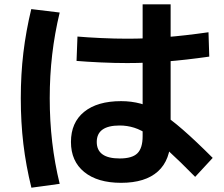

<svg xmlns="http://www.w3.org/2000/svg" viewBox="-20 -817 1040 893"><path d="M543.3 33.3Q433.7 33.3 371.8 -17Q310 -67.3 310 -156.7Q310 -247 371.3 -296.8Q432.7 -346.6 543.3 -346.6Q591 -346.6 634.3 -335Q677.7 -323.3 724.7 -294.1Q771.7 -265 830.8 -213.5Q890 -162 969.3 -82.6L887.7 5.6Q816 -67.4 764.7 -114Q713.4 -160.7 675.2 -186.7Q637 -212.7 604.2 -223Q571.3 -233.3 536.7 -233.3Q430 -233.3 430 -156.7Q430 -80 536.7 -80Q594.7 -80 619 -104Q643.4 -128 643.4 -183.3V-796.7H773.6V-176.7Q773.6 -73.3 714.8 -20Q656 33.3 543.3 33.3ZM571.3 -523.7Q513 -523.7 448 -526.7Q383 -529.7 336 -533.7L340.3 -647Q386.7 -643 450.2 -640Q513.7 -637 571.7 -637Q658 -637 747.8 -644Q837.7 -651 949.7 -667L953.3 -553.7Q841 -537.7 750.3 -530.7Q659.7 -523.7 571.3 -523.7ZM126 56Q100.7 -46.7 88.7 -147.3Q76.7 -248 76.7 -360Q76.7 -471.3 88.7 -571.7Q100.7 -672 125.4 -774.7L257.6 -758.7Q234.3 -662 222.8 -563.7Q211.3 -465.3 211.3 -360Q211.3 -254.7 222.8 -156Q234.3 -57.3 257.6 38Z"/></svg>

Font: M PLUS 2 Thin
Style: Regular
Weight: 100
Designer: Coji Morishita
Foundry: UNDERFOREST DESIGN
Version: Version 1.001